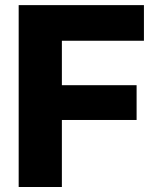

<svg xmlns="http://www.w3.org/2000/svg" viewBox="-20 -748 627 768"><path d="M54.7 0V-727.5H555.7V-585H227.5V-407.2H526.4V-268.1H227.5V0Z"/></svg>

Font: Inter 18pt ExtraBold
Style: Regular
Weight: 800
Designer: Rasmus Andersson
Foundry: rsms
Version: Version 4.001;git-66647c0bb